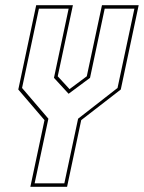

<svg xmlns="http://www.w3.org/2000/svg" viewBox="-20 -720 554 740"><path d="M97 0 151.5 -257 50.5 -375 119.5 -700H261L202.5 -426L248 -376.5L314.5 -426L373 -700H514.5L445.5 -375L293 -257L238.5 0ZM113.5 -13.5H228L281 -262.5L433 -381L498 -686.5H383.5L327 -420L245 -359H244L188 -420L244.5 -686.5H130L65 -381L166.5 -262.5Z"/></svg>

Font: Tourney Condensed Thin
Style: Italic
Weight: 100
Width: 3
Italic angle: -12°
Designer: Tyler Finck
Foundry: Etcetera Type Co
Version: Version 1.010; ttfautohint (v1.8.3)